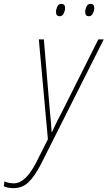

<svg xmlns="http://www.w3.org/2000/svg" viewBox="-135 -731 557 994"><path d="M-65 243Q-19 243 12.5 212.5Q44 182 76 121L402 -527H374L188 -156Q172 -126 158 -98Q144 -70 134 -47H132Q130 -95 123 -157L92 -527H66L113 -10L52 111Q-3 218 -63 218Q-90 218 -112 208L-115 233Q-97 243 -65 243ZM325 -647Q339 -647 346 -661.5Q353 -676 353 -689Q353 -711 334 -711Q319 -711 312.5 -696.5Q306 -682 306 -669Q306 -647 325 -647ZM174 -647Q188 -647 195 -661.5Q202 -676 202 -689Q202 -711 183 -711Q168 -711 161.5 -696.5Q155 -682 155 -669Q155 -647 174 -647Z"/></svg>

Font: Noto Sans UI SemiCondensed Thin
Style: Italic
Weight: 250
Width: 4
Italic angle: -12°
Designer: Monotype Design Team
Foundry: Monotype Imaging Inc.
Version: Version 1.901